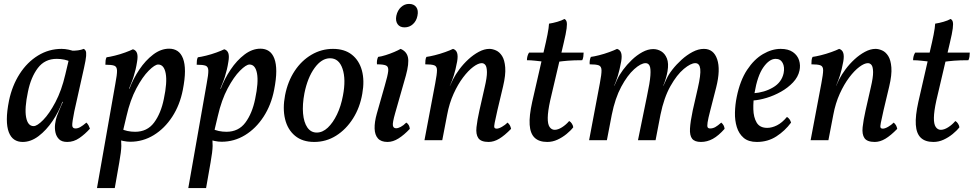

<svg xmlns="http://www.w3.org/2000/svg" viewBox="-20 -717 4980 982"><path d="M408 -467Q414 -465 418 -457.5Q422 -450 420.5 -430.5Q419 -411 410 -371L360 -147Q349 -92 349.5 -76Q350 -60 366 -60Q378 -60 390.5 -67Q403 -74 422 -90Q429 -83 433 -75.5Q437 -68 440 -59Q415 -31 386 -11Q357 9 324 9Q296 9 282 -5Q268 -19 263.5 -40Q259 -61 262 -83.5Q265 -106 271 -123Q275 -133 281.5 -149Q288 -165 295 -181Q302 -197 306 -205L342 -346L345 -458Q361 -457 379 -459.5Q397 -462 408 -467ZM360 -454 343 -400Q328 -408 309 -412Q290 -416 270 -416Q209 -416 173.5 -369Q138 -322 123 -248Q105 -163 113.5 -117.5Q122 -72 152 -72Q170 -72 201 -103.5Q232 -135 263.5 -194.5Q295 -254 314 -336L333 -416L380 -409L325 -196H299Q281 -146 249 -98.5Q217 -51 177.5 -21Q138 9 96 9Q71 9 53 -3Q35 -15 25 -41Q15 -67 15 -107Q15 -147 26 -202Q42 -279 80.5 -339Q119 -399 174.5 -433Q230 -467 295 -467Q312 -467 331 -463Q350 -459 360 -454Z M476 245 570 -289Q579 -336 578.5 -356Q578 -376 564.5 -381Q551 -386 519 -386Q519 -397 520 -407Q521 -417 525 -424Q541 -426 567.5 -432.5Q594 -439 620 -448.5Q646 -458 660 -465Q676 -460 681 -444.5Q686 -429 681 -401Q678 -381 673.5 -362Q669 -343 663 -324Q657 -305 649 -286L637 -256L596 -26Q601 1 600.5 29.5Q600 58 590 114L567 245ZM581 -5 598 -59Q613 -51 632 -47Q651 -43 671 -43Q733 -43 768 -90Q803 -137 818 -211Q836 -296 827.5 -341.5Q819 -387 789 -387Q772 -387 740.5 -355.5Q709 -324 677.5 -265Q646 -206 627 -123L608 -43L561 -50L616 -263H642Q661 -314 692.5 -361Q724 -408 763.5 -438Q803 -468 845 -468Q870 -468 888 -456Q906 -444 916 -418Q926 -392 926 -352.5Q926 -313 915 -257Q900 -180 861 -120Q822 -60 766.5 -26Q711 8 646 8Q630 8 610.5 4Q591 0 581 -5Z M943 245 1037 -289Q1046 -336 1045.5 -356Q1045 -376 1031.5 -381Q1018 -386 986 -386Q986 -397 987 -407Q988 -417 992 -424Q1008 -426 1034.5 -432.5Q1061 -439 1087 -448.5Q1113 -458 1127 -465Q1143 -460 1148 -444.5Q1153 -429 1148 -401Q1145 -381 1140.5 -362Q1136 -343 1130 -324Q1124 -305 1116 -286L1104 -256L1063 -26Q1068 1 1067.5 29.5Q1067 58 1057 114L1034 245ZM1048 -5 1065 -59Q1080 -51 1099 -47Q1118 -43 1138 -43Q1200 -43 1235 -90Q1270 -137 1285 -211Q1303 -296 1294.5 -341.5Q1286 -387 1256 -387Q1239 -387 1207.5 -355.5Q1176 -324 1144.5 -265Q1113 -206 1094 -123L1075 -43L1028 -50L1083 -263H1109Q1128 -314 1159.5 -361Q1191 -408 1230.5 -438Q1270 -468 1312 -468Q1337 -468 1355 -456Q1373 -444 1383 -418Q1393 -392 1393 -352.5Q1393 -313 1382 -257Q1367 -180 1328 -120Q1289 -60 1233.5 -26Q1178 8 1113 8Q1097 8 1077.5 4Q1058 0 1048 -5Z M1587 9Q1527 9 1489 -22.5Q1451 -54 1438 -108Q1425 -162 1438 -230Q1452 -301 1487 -354Q1522 -407 1573 -437Q1624 -467 1683 -467Q1742 -467 1779.5 -437.5Q1817 -408 1831 -356.5Q1845 -305 1833 -238Q1821 -167 1785.5 -111Q1750 -55 1699 -23Q1648 9 1587 9ZM1600 -39Q1630 -39 1656.5 -64Q1683 -89 1703.5 -131.5Q1724 -174 1734 -228Q1750 -311 1732 -365Q1714 -419 1668 -419Q1625 -419 1589 -369.5Q1553 -320 1537 -240Q1526 -182 1530 -136.5Q1534 -91 1552 -65Q1570 -39 1600 -39Z M1962 9Q1929 9 1913 -9Q1897 -27 1896 -59.5Q1895 -92 1907 -135L1948 -279Q1963 -330 1965.5 -353Q1968 -376 1954.5 -382Q1941 -388 1908 -388Q1907 -399 1908.5 -408.5Q1910 -418 1914 -426Q1930 -428 1952.5 -435Q1975 -442 1996 -451Q2017 -460 2029 -467Q2060 -454 2066.5 -423.5Q2073 -393 2056 -331L2001 -138Q1987 -89 1989.5 -75Q1992 -61 2006 -61Q2016 -61 2029.5 -68Q2043 -75 2058 -90Q2066 -85 2070.5 -77Q2075 -69 2076 -58Q2047 -27 2018.5 -9Q1990 9 1962 9ZM2049 -577Q2025 -577 2013.5 -593.5Q2002 -610 2007 -636Q2013 -664 2031 -680.5Q2049 -697 2072 -697Q2097 -697 2109 -680.5Q2121 -664 2115 -636Q2110 -610 2092 -593.5Q2074 -577 2049 -577Z M2151 0 2206 -291Q2215 -338 2215 -358Q2215 -378 2201 -383Q2187 -388 2155 -388Q2155 -399 2156 -409Q2157 -419 2161 -426Q2177 -428 2203.5 -434.5Q2230 -441 2256.5 -450.5Q2283 -460 2297 -467Q2313 -462 2318 -446Q2323 -430 2318 -402Q2310 -359 2301 -331Q2292 -303 2281 -278L2267 -130L2242 0ZM2483 -467Q2499 -467 2517 -459Q2535 -451 2548 -430.5Q2561 -410 2564 -372Q2567 -334 2553 -275L2524 -153Q2514 -108 2510 -88.5Q2506 -69 2509 -64Q2512 -59 2520 -59Q2531 -59 2547.5 -68.5Q2564 -78 2576 -90Q2584 -83 2588 -75.5Q2592 -68 2594 -58Q2561 -24 2533.5 -7.5Q2506 9 2479 9Q2440 9 2426.5 -10.5Q2413 -30 2417 -66.5Q2421 -103 2432 -152L2459 -271Q2471 -322 2470.5 -348.5Q2470 -375 2462.5 -384.5Q2455 -394 2444 -394Q2426 -394 2400.5 -375Q2375 -356 2348.5 -321Q2322 -286 2300 -237.5Q2278 -189 2267 -130L2259 -230L2297 -311Q2309 -335 2329.5 -362.5Q2350 -390 2375.5 -413.5Q2401 -437 2429 -452Q2457 -467 2483 -467Z M2779 9Q2737 9 2714.5 -12.5Q2692 -34 2689 -79Q2686 -124 2702 -196L2762 -458Q2773 -504 2780 -539.5Q2787 -575 2788 -596Q2808 -599 2830.5 -605.5Q2853 -612 2867 -620Q2875 -616 2878 -606Q2881 -596 2878 -571.5Q2875 -547 2863 -497L2794 -203Q2782 -148 2781.5 -115Q2781 -82 2791 -67.5Q2801 -53 2817 -53Q2834 -53 2854.5 -66Q2875 -79 2891 -98Q2899 -94 2905 -84.5Q2911 -75 2912 -66Q2899 -49 2877.5 -31.5Q2856 -14 2831 -2.5Q2806 9 2779 9ZM2758 -402Q2739 -404 2717 -406.5Q2695 -409 2675 -409Q2675 -420 2678 -430.5Q2681 -441 2686 -448H2766ZM2834 -401 2842 -448H2965Q2965 -438 2963.5 -427.5Q2962 -417 2958 -409Q2914 -409 2884 -406.5Q2854 -404 2834 -401Z M3565 9Q3533 9 3520 -7.5Q3507 -24 3509 -59.5Q3511 -95 3523 -152L3549 -266Q3565 -335 3561.5 -364.5Q3558 -394 3536 -394Q3513 -394 3477.5 -364.5Q3442 -335 3409 -276.5Q3376 -218 3358 -130L3333 0H3243L3289 -225Q3304 -295 3306.5 -331Q3309 -367 3302.5 -380.5Q3296 -394 3282 -394Q3258 -394 3223.5 -363Q3189 -332 3157.5 -273.5Q3126 -215 3109 -130L3084 0H2993L3048 -291Q3057 -338 3056.5 -358Q3056 -378 3042 -383Q3028 -388 2996 -388Q2995 -397 2996.5 -407.5Q2998 -418 3002 -426Q3018 -428 3044 -434.5Q3070 -441 3096 -450.5Q3122 -460 3136 -467Q3152 -462 3157 -446Q3162 -430 3157 -402Q3149 -359 3140.5 -331Q3132 -303 3121 -278H3122L3137 -311Q3147 -333 3166.5 -359.5Q3186 -386 3211.5 -410.5Q3237 -435 3265.5 -450.5Q3294 -466 3321 -466Q3343 -466 3362 -454.5Q3381 -443 3391 -418Q3401 -393 3394 -352Q3391 -335 3385.5 -316Q3380 -297 3372 -278H3373L3388 -311Q3398 -334 3418.5 -360.5Q3439 -387 3466 -411.5Q3493 -436 3522.5 -451.5Q3552 -467 3580 -467Q3630 -467 3648 -414Q3666 -361 3643 -270L3613 -153Q3602 -111 3599 -91Q3596 -71 3599.5 -65.5Q3603 -60 3612 -60Q3626 -60 3638.5 -67Q3651 -74 3669 -90Q3677 -83 3681 -75.5Q3685 -68 3686 -58Q3655 -23 3626 -7Q3597 9 3565 9Z M3851 9Q3808 9 3783.5 -12Q3759 -33 3748.5 -67Q3738 -101 3739 -141.5Q3740 -182 3748 -221Q3765 -305 3801 -359.5Q3837 -414 3882.5 -440.5Q3928 -467 3973 -467Q4012 -467 4035.5 -450.5Q4059 -434 4067 -408.5Q4075 -383 4069 -356Q4062 -323 4036 -295.5Q4010 -268 3974.5 -248Q3939 -228 3901 -216.5Q3863 -205 3831 -203L3834 -240Q3890 -244 3934 -270Q3978 -296 3988 -343Q3994 -374 3983 -395Q3972 -416 3947 -416Q3915 -416 3884.5 -373Q3854 -330 3839 -241Q3832 -200 3833 -158.5Q3834 -117 3850 -90Q3866 -63 3904 -63Q3928 -63 3954 -76Q3980 -89 4005 -119Q4013 -114 4018 -107Q4023 -100 4026 -90Q3995 -48 3951 -19.5Q3907 9 3851 9Z M4126 0 4181 -291Q4190 -338 4190 -358Q4190 -378 4176 -383Q4162 -388 4130 -388Q4130 -399 4131 -409Q4132 -419 4136 -426Q4152 -428 4178.5 -434.5Q4205 -441 4231.5 -450.5Q4258 -460 4272 -467Q4288 -462 4293 -446Q4298 -430 4293 -402Q4285 -359 4276 -331Q4267 -303 4256 -278L4242 -130L4217 0ZM4458 -467Q4474 -467 4492 -459Q4510 -451 4523 -430.5Q4536 -410 4539 -372Q4542 -334 4528 -275L4499 -153Q4489 -108 4485 -88.5Q4481 -69 4484 -64Q4487 -59 4495 -59Q4506 -59 4522.5 -68.5Q4539 -78 4551 -90Q4559 -83 4563 -75.5Q4567 -68 4569 -58Q4536 -24 4508.5 -7.5Q4481 9 4454 9Q4415 9 4401.5 -10.5Q4388 -30 4392 -66.5Q4396 -103 4407 -152L4434 -271Q4446 -322 4445.5 -348.5Q4445 -375 4437.5 -384.5Q4430 -394 4419 -394Q4401 -394 4375.5 -375Q4350 -356 4323.5 -321Q4297 -286 4275 -237.5Q4253 -189 4242 -130L4234 -230L4272 -311Q4284 -335 4304.5 -362.5Q4325 -390 4350.5 -413.5Q4376 -437 4404 -452Q4432 -467 4458 -467Z M4754 9Q4712 9 4689.5 -12.5Q4667 -34 4664 -79Q4661 -124 4677 -196L4737 -458Q4748 -504 4755 -539.5Q4762 -575 4763 -596Q4783 -599 4805.5 -605.5Q4828 -612 4842 -620Q4850 -616 4853 -606Q4856 -596 4853 -571.5Q4850 -547 4838 -497L4769 -203Q4757 -148 4756.5 -115Q4756 -82 4766 -67.5Q4776 -53 4792 -53Q4809 -53 4829.5 -66Q4850 -79 4866 -98Q4874 -94 4880 -84.5Q4886 -75 4887 -66Q4874 -49 4852.5 -31.5Q4831 -14 4806 -2.5Q4781 9 4754 9ZM4733 -402Q4714 -404 4692 -406.5Q4670 -409 4650 -409Q4650 -420 4653 -430.5Q4656 -441 4661 -448H4741ZM4809 -401 4817 -448H4940Q4940 -438 4938.5 -427.5Q4937 -417 4933 -409Q4889 -409 4859 -406.5Q4829 -404 4809 -401Z"/></svg>

Font: Vollkorn
Style: Italic
Weight: 400
Italic angle: -11°
Designer: Friedrich Althausen
Foundry: Friedrich Althausen
Version: Version 5.001